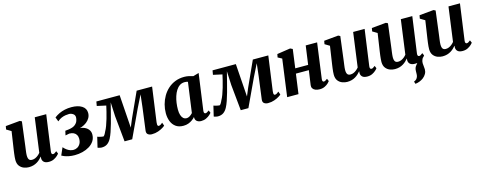

<svg xmlns="http://www.w3.org/2000/svg" viewBox="-30 -1335 5915 2352"><g transform="rotate(-15 2927.0 -159.0)"><path d="M188 10Q157 10 125.5 -1.8Q94 -13.5 72.2 -41Q50.5 -68.5 49.5 -116Q49.5 -133.5 51.2 -154.2Q53 -175 56 -198.2Q59 -221.5 62.5 -245.5Q66 -269.5 69.5 -292L96.5 -472.5L36.5 -508.5L44 -550L225.5 -567L249.5 -555L216 -288.5Q213.5 -267 210.5 -245.2Q207.5 -223.5 204.8 -203.5Q202 -183.5 200.2 -166.5Q198.5 -149.5 198.5 -137.5Q198.5 -112 204 -96.5Q209.5 -81 220.8 -74.2Q232 -67.5 249 -67.5Q270 -67.5 289.8 -76Q309.5 -84.5 326.2 -98.5Q343 -112.5 355.5 -128L414.5 -562.5H560L496.5 -105.5Q494 -86 499.5 -77.2Q505 -68.5 515.5 -68.5Q524.5 -68.5 533.8 -73.2Q543 -78 561 -92.5L575 -60Q570 -51.5 552.5 -34.8Q535 -18 507.2 -4Q479.5 10 442.5 10Q404 10 384.2 -4.8Q364.5 -19.5 360.5 -44.5Q360 -47 359.8 -50.8Q359.5 -54.5 359.8 -58.8Q360 -63 360.5 -67.5Q361 -72 361.5 -76L359.5 -77Q346.5 -61.5 330.2 -46Q314 -30.5 293 -17.8Q272 -5 246 2.5Q220 10 188 10Z M771 13Q729 13 695.8 6.2Q662.5 -0.5 639.8 -9.5Q617 -18.5 606.5 -25L648 -120Q668 -97 689 -82Q710 -67 731.2 -60.2Q752.5 -53.5 771.5 -53.5Q796 -53.5 819.2 -66Q842.5 -78.5 857.5 -104.2Q872.5 -130 872.5 -169Q872.5 -196.5 860.5 -217Q848.5 -237.5 826 -248.8Q803.5 -260 771 -260L721 -250L733.5 -306L778 -311Q832 -318.5 858.5 -339.5Q885 -360.5 894 -385.8Q903 -411 903 -431.5Q903 -461 879.2 -476.8Q855.5 -492.5 829 -492.5Q810 -492.5 785.2 -488.8Q760.5 -485 733.2 -473.8Q706 -462.5 680.5 -439.5L659.5 -494.5Q687.5 -516.5 721 -532.5Q754.5 -548.5 793.8 -557.2Q833 -566 879 -566Q960.5 -566 1010.5 -534.5Q1060.5 -503 1060.5 -445Q1060.5 -411 1044.8 -382.8Q1029 -354.5 1001.8 -333.2Q974.5 -312 939.8 -299Q905 -286 867.5 -282L857.5 -288.5Q911.5 -297 953 -284.2Q994.5 -271.5 1018 -243.5Q1041.5 -215.5 1041.5 -178Q1041.5 -130 1018 -94.2Q994.5 -58.5 955.5 -34.8Q916.5 -11 868.5 1Q820.5 13 771 13Z M1747.5 10Q1719 10 1699 -4.5Q1679 -19 1683.5 -54L1721 -340L1739 -498L1661 -341.5L1498 7H1401L1368.5 -321.5L1360.5 -498Q1343 -430 1327 -366.2Q1311 -302.5 1295.5 -247Q1280 -191.5 1264.5 -146.8Q1249 -102 1232.5 -71Q1212.5 -32.5 1183.5 -12.2Q1154.5 8 1111 8Q1104.5 8 1093.2 5.8Q1082 3.5 1072 0.8Q1062 -2 1061 -4L1092 -134.5Q1096 -132 1111.2 -127.8Q1126.5 -123.5 1142.8 -120.5Q1159 -117.5 1165 -117.5Q1169.5 -117.5 1174.2 -122.5Q1179 -127.5 1184.2 -135.5Q1189.5 -143.5 1194.2 -153.2Q1199 -163 1203 -172Q1217 -195.5 1231.2 -233.8Q1245.5 -272 1258.2 -316Q1271 -360 1281.2 -402Q1291.5 -444 1298 -474.5L1184 -499.5L1193.5 -554H1489L1511 -238.5L1518 -135.5L1561 -238.5L1704.5 -554H1900.5L1840 -117Q1837.5 -100 1838.8 -89Q1840 -78 1844.2 -72.8Q1848.5 -67.5 1855 -67.5Q1868 -67.5 1881.2 -76Q1894.5 -84.5 1904.5 -94L1919 -53.5Q1914.5 -47.5 1890.2 -32Q1866 -16.5 1829 -3.2Q1792 10 1747.5 10Z M2430 -106Q2427.5 -85.5 2433 -77Q2438.5 -68.5 2449 -68.5Q2456.5 -68.5 2467 -73.5Q2477.5 -78.5 2494 -91.5L2508 -59Q2502.5 -50.5 2484.2 -34Q2466 -17.5 2437.8 -3.8Q2409.5 10 2373.5 10Q2342.5 10 2321.8 -5Q2301 -20 2299 -50L2300 -61.5Q2284.5 -43.5 2262.2 -27.2Q2240 -11 2211.8 -0.5Q2183.5 10 2148.5 10Q2089.5 10 2051.8 -17.8Q2014 -45.5 1996 -92Q1978 -138.5 1978 -194Q1978 -250 1992.5 -304Q2007 -358 2034.5 -405.5Q2062 -453 2102.5 -489.5Q2143 -526 2195.2 -546.5Q2247.5 -567 2310.5 -567Q2338.5 -567 2369.8 -560.5Q2401 -554 2422.5 -546.5L2494 -567ZM2339.5 -496.5Q2330 -500 2319.8 -501.5Q2309.5 -503 2299 -503Q2263 -503 2235.8 -484.8Q2208.5 -466.5 2188.8 -435.2Q2169 -404 2156.5 -364.5Q2144 -325 2138.2 -282.5Q2132.5 -240 2132.5 -199.5Q2132.5 -158.5 2141.8 -129.5Q2151 -100.5 2168 -85.2Q2185 -70 2208 -70Q2220 -70 2230.8 -73.5Q2241.5 -77 2251.5 -83.2Q2261.5 -89.5 2270.2 -97.5Q2279 -105.5 2287 -114Z M3221 10Q3192.5 10 3172.5 -4.5Q3152.5 -19 3157 -54L3194.5 -340L3212.5 -498L3134.5 -341.5L2971.5 7H2874.5L2842 -321.5L2834 -498Q2816.5 -430 2800.5 -366.2Q2784.5 -302.5 2769 -247Q2753.5 -191.5 2738 -146.8Q2722.5 -102 2706 -71Q2686 -32.5 2657 -12.2Q2628 8 2584.5 8Q2578 8 2566.8 5.8Q2555.5 3.5 2545.5 0.8Q2535.5 -2 2534.5 -4L2565.5 -134.5Q2569.5 -132 2584.8 -127.8Q2600 -123.5 2616.2 -120.5Q2632.5 -117.5 2638.5 -117.5Q2643 -117.5 2647.8 -122.5Q2652.5 -127.5 2657.8 -135.5Q2663 -143.5 2667.8 -153.2Q2672.5 -163 2676.5 -172Q2690.5 -195.5 2704.8 -233.8Q2719 -272 2731.8 -316Q2744.5 -360 2754.8 -402Q2765 -444 2771.5 -474.5L2657.5 -499.5L2667 -554H2962.5L2984.5 -238.5L2991.5 -135.5L3034.5 -238.5L3178 -554H3374L3313.5 -117Q3311 -100 3312.2 -89Q3313.5 -78 3317.8 -72.8Q3322 -67.5 3328.5 -67.5Q3341.5 -67.5 3354.8 -76Q3368 -84.5 3378 -94L3392.5 -53.5Q3388 -47.5 3363.8 -32Q3339.5 -16.5 3302.5 -3.2Q3265.5 10 3221 10Z M3932 -105Q3929.5 -86 3934.8 -77.2Q3940 -68.5 3949.5 -68.5Q3958 -68.5 3967 -73Q3976 -77.5 3994.5 -91L4008.5 -58.5Q4003.5 -50.5 3986.5 -34Q3969.5 -17.5 3941.8 -3.8Q3914 10 3877.5 10Q3845.5 10 3822.8 0.8Q3800 -8.5 3789 -26Q3778 -43.5 3781 -66.5L3807 -251H3643L3608.5 0H3465L3529 -472.5L3477.5 -500.5L3485.5 -541.5L3654 -567L3684 -552.5L3652 -315.5H3815.5L3848.5 -553.5H3993Z M4226 10Q4195 10 4163.5 -1.8Q4132 -13.5 4110.2 -41Q4088.5 -68.5 4087.5 -116Q4087.5 -133.5 4089.2 -154.2Q4091 -175 4094 -198.2Q4097 -221.5 4100.5 -245.5Q4104 -269.5 4107.5 -292L4134.5 -472.5L4074.5 -508.5L4082 -550L4263.5 -567L4287.5 -555L4254 -288.5Q4251.5 -267 4248.5 -245.2Q4245.5 -223.5 4242.8 -203.5Q4240 -183.5 4238.2 -166.5Q4236.5 -149.5 4236.5 -137.5Q4236.5 -112 4242 -96.5Q4247.5 -81 4258.8 -74.2Q4270 -67.5 4287 -67.5Q4308 -67.5 4327.8 -76Q4347.5 -84.5 4364.2 -98.5Q4381 -112.5 4393.5 -128L4452.5 -562.5H4598L4534.5 -105.5Q4532 -86 4537.5 -77.2Q4543 -68.5 4553.5 -68.5Q4562.5 -68.5 4571.8 -73.2Q4581 -78 4599 -92.5L4613 -60Q4608 -51.5 4590.5 -34.8Q4573 -18 4545.2 -4Q4517.5 10 4480.5 10Q4442 10 4422.2 -4.8Q4402.5 -19.5 4398.5 -44.5Q4398 -47 4397.8 -50.8Q4397.5 -54.5 4397.8 -58.8Q4398 -63 4398.5 -67.5Q4399 -72 4399.5 -76L4397.5 -77Q4384.5 -61.5 4368.2 -46Q4352 -30.5 4331 -17.8Q4310 -5 4284 2.5Q4258 10 4226 10Z M5025.5 249 5015.5 218.5Q5037.5 209.5 5048.5 197.5Q5059.5 185.5 5065 168.5Q5070 154 5070.2 136.2Q5070.5 118.5 5071 98.5Q5072 60 5090.2 37.2Q5108.5 14.5 5123 -5L5204.5 -49.5Q5190 -31 5182.8 -11.5Q5175.5 8 5176 30.5Q5176 45 5179.2 66Q5182.5 87 5182.5 107Q5182.5 137 5168.2 162.5Q5154 188 5129.5 207.5Q5108 224 5081.5 234.8Q5055 245.5 5025.5 249ZM4830.5 10Q4799.5 10 4768 -1.8Q4736.5 -13.5 4714.8 -41Q4693 -68.5 4692 -116Q4692 -133.5 4693.8 -154.2Q4695.5 -175 4698.5 -198.2Q4701.5 -221.5 4705 -245.5Q4708.5 -269.5 4712 -292L4739 -472.5L4679 -508.5L4686.5 -550L4868 -567L4892 -555L4858.5 -288.5Q4856 -267 4853 -245.2Q4850 -223.5 4847.2 -203.5Q4844.5 -183.5 4842.8 -166.5Q4841 -149.5 4841 -137.5Q4841 -112 4846.5 -96.5Q4852 -81 4863.2 -74.2Q4874.5 -67.5 4891.5 -67.5Q4912.5 -67.5 4932.2 -76Q4952 -84.5 4968.8 -98.5Q4985.5 -112.5 4998 -128L5057 -562.5H5202.5L5139 -105.5Q5136.5 -86 5142 -77.2Q5147.5 -68.5 5158 -68.5Q5167 -68.5 5176.2 -73.2Q5185.5 -78 5203.5 -92.5L5217.5 -60Q5212.5 -51.5 5195 -34.8Q5177.5 -18 5149.8 -4Q5122 10 5085 10Q5046.5 10 5026.8 -4.8Q5007 -19.5 5003 -44.5Q5002.5 -47 5002.2 -50.8Q5002 -54.5 5002.2 -58.8Q5002.5 -63 5003 -67.5Q5003.5 -72 5004 -76L5002 -77Q4989 -61.5 4972.8 -46Q4956.5 -30.5 4935.5 -17.8Q4914.5 -5 4888.5 2.5Q4862.5 10 4830.5 10Z M5435 10Q5404 10 5372.5 -1.8Q5341 -13.5 5319.2 -41Q5297.5 -68.5 5296.5 -116Q5296.5 -133.5 5298.2 -154.2Q5300 -175 5303 -198.2Q5306 -221.5 5309.5 -245.5Q5313 -269.5 5316.5 -292L5343.5 -472.5L5283.5 -508.5L5291 -550L5472.5 -567L5496.5 -555L5463 -288.5Q5460.5 -267 5457.5 -245.2Q5454.5 -223.5 5451.8 -203.5Q5449 -183.5 5447.2 -166.5Q5445.5 -149.5 5445.5 -137.5Q5445.5 -112 5451 -96.5Q5456.5 -81 5467.8 -74.2Q5479 -67.5 5496 -67.5Q5517 -67.5 5536.8 -76Q5556.5 -84.5 5573.2 -98.5Q5590 -112.5 5602.5 -128L5661.5 -562.5H5807L5743.5 -105.5Q5741 -86 5746.5 -77.2Q5752 -68.5 5762.5 -68.5Q5771.5 -68.5 5780.8 -73.2Q5790 -78 5808 -92.5L5822 -60Q5817 -51.5 5799.5 -34.8Q5782 -18 5754.2 -4Q5726.5 10 5689.5 10Q5651 10 5631.2 -4.8Q5611.5 -19.5 5607.5 -44.5Q5607 -47 5606.8 -50.8Q5606.5 -54.5 5606.8 -58.8Q5607 -63 5607.5 -67.5Q5608 -72 5608.5 -76L5606.5 -77Q5593.5 -61.5 5577.2 -46Q5561 -30.5 5540 -17.8Q5519 -5 5493 2.5Q5467 10 5435 10Z"/></g></svg>

Font: Merriweather 20pt ExtraBold
Style: Italic
Weight: 800
Italic angle: -7.8°
Version: Version 2.101